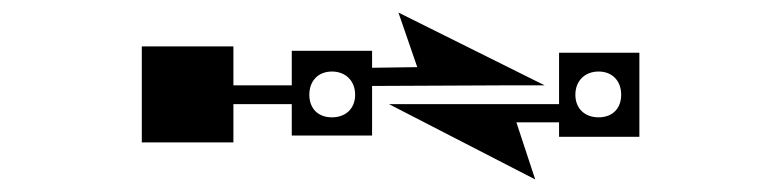

<svg xmlns="http://www.w3.org/2000/svg" viewBox="-20 -453 1240 306"><path d="M473 -302C473 -324 487 -339 509 -339C531 -339 546 -324 546 -302C546 -280 531 -266 509 -266C487 -266 473 -280 473 -302ZM897 -302C897 -324 912 -339 934 -339C956 -339 970 -324 970 -302C970 -280 956 -266 934 -266C912 -266 897 -280 897 -302ZM445 -317H352V-379H206V-226H352V-287H445V-237H573V-316L789 -317H848L615 -433L645 -346L573 -345V-372H445ZM803 -258H871V-287H600L833 -167ZM871 -235H999V-369H871Z"/></svg>

Font: CryptoKit 1.4
Style: Regular
Weight: 400
Monospace: yes
Designer: Oceane Juvin
Foundry: http://www.head-geneve.ch
Version: Version 1.000